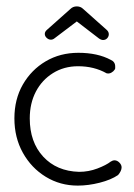

<svg xmlns="http://www.w3.org/2000/svg" viewBox="-20 -570 420 600"><path d="M349 -23Q327 -8 291.5 1Q256 10 223 10Q168 10 123 -17.5Q78 -45 51.5 -92.5Q25 -140 25 -200Q25 -260 51.5 -306Q78 -352 123 -378.5Q168 -405 225 -405Q285 -405 326 -383Q340 -377 340 -362Q340 -360 340 -357Q340 -354 338 -352Q335 -347 328 -343Q321 -339 313 -341Q274 -363 224 -363Q180 -363 145.5 -341.5Q111 -320 92 -283.5Q73 -247 73 -200Q73 -126 115 -80.5Q157 -35 227 -33Q257 -33 284.5 -43.5Q312 -54 326 -65Q329 -67 332 -68Q335 -69 338 -69Q346 -69 353 -62Q360 -55 360 -47Q360 -36 349 -23ZM139 -446Q132 -446 126 -451.5Q120 -457 120 -464Q120 -471 127 -477L200 -542Q208 -550 220 -550Q232 -550 240 -542L313 -477Q320 -471 320 -463Q320 -456 315 -450.5Q310 -445 302 -445Q296 -445 289 -450L220 -503L150 -450Q145 -446 139 -446Z"/></svg>

Font: Dongle Light
Style: Regular
Weight: 300
Designer: Yanghee Ryu
Foundry: Yanghee Ryu
Version: Version 2.000